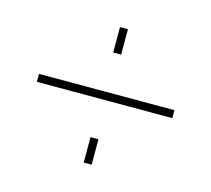

<svg xmlns="http://www.w3.org/2000/svg" viewBox="-82 -730 796 723"><g transform="rotate(15 316.0 -369.0)"><path d="M301 -534V-633H332V-534ZM52 -353V-384H580V-353ZM301 -105V-204H332V-105Z"/></g></svg>

Font: Tomorrow ExtraLight
Style: Regular
Weight: 275
Designer: Tony de Marco, Monica Rizzolli
Foundry: Just in Type
Version: Version 2.002